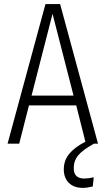

<svg xmlns="http://www.w3.org/2000/svg" viewBox="-20 -705 518 942"><path d="M440.9 0Q386.7 29.8 364.3 56.4Q341.8 83 341.8 120.1Q341.8 170.9 393.1 170.9Q413.1 170.9 439.9 165L435.1 210Q406.7 216.8 387.2 216.8Q342.3 216.8 317.6 192.1Q293 167.5 293 126Q293 82.5 319.1 50.3Q345.2 18.1 398.9 -9.8L354 -188H122.1L74.2 0H17.1L203.1 -685.1H274.9L460.9 0ZM134.8 -235.8H340.8L237.8 -637.2Z"/></svg>

Font: Fira Sans Compressed Light
Style: Regular
Weight: 300
Width: 1
Designer: Carrois Corporate & Edenspiekermann AG
Foundry: Carrois Corporate GbR & Edenspiekermann AG
Version: Version 4.203;PS 004.203;hotconv 1.0.88;makeotf.lib2.5.64775